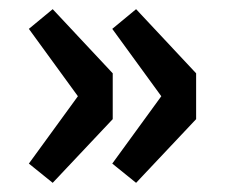

<svg xmlns="http://www.w3.org/2000/svg" viewBox="-20 -453 504 419"><path d="M95 -54 43 -96 150 -243 43 -390 95 -433 226 -293V-193ZM277 -54 225 -96 332 -243 225 -390 277 -433 408 -293V-193Z"/></svg>

Font: Narnoor ExtraBold
Style: Regular
Weight: 800
Designer: S. Sridhar Murthy
Foundry: SIL International
Version: Version 3.000